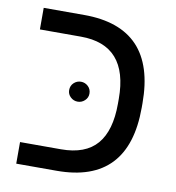

<svg xmlns="http://www.w3.org/2000/svg" viewBox="-71 -663 667 727"><g transform="rotate(10 262.5 -299.5)"><path d="M470.2 -291Q470.2 0 194.8 0H39.1V-83H196.8Q290 -83 334.5 -134.8Q378.9 -186.5 378.9 -290V-309.1Q378.9 -516.1 196.8 -516.1H39.1V-599.1H194.8Q470.2 -599.1 470.2 -308.1ZM188 -309.1Q188 -326.2 199.7 -337.2Q211.4 -348.1 227.1 -348.1Q242.7 -348.1 254.4 -337.2Q266.1 -326.2 266.1 -309.1Q266.1 -293.5 254.4 -282.5Q242.7 -271.5 227.1 -271.5Q211.4 -271.5 199.7 -282.5Q188 -293.5 188 -309.1Z"/></g></svg>

Font: Arimo Nerd Font
Style: Regular
Weight: 400
Designer: Steve Matteson
Foundry: Monotype Imaging Inc.
Version: Version 1.33;Nerd Fonts 3.2.1